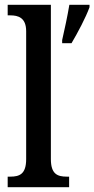

<svg xmlns="http://www.w3.org/2000/svg" viewBox="-20 -780 393 800"><path d="M239 -613V-600H278C303 -642 338 -708 353 -750V-760H269C261 -712 249 -657 239 -613ZM12 0H268V-44H258C219 -44 192 -55 192 -117V-760H12V-716H23C55 -716 89 -707 89 -650V-117C89 -55 62 -44 23 -44H12Z"/></svg>

Font: Noto Serif Condensed Medium
Style: Regular
Weight: 500
Width: 3
Designer: Monotype Design Team
Foundry: Monotype Imaging Inc.
Version: Version 2.015